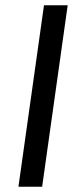

<svg xmlns="http://www.w3.org/2000/svg" viewBox="-20 -709 304 729"><path d="M140 0H50L147 -689H237Z"/></svg>

Font: Fira Sans Condensed
Style: Italic
Weight: 400
Width: 3
Italic angle: -8°
Designer: bBox Type GmbH & Carrois Corporate GbR & Edenspiekermann AG
Foundry: bBox Type GmbH & Carrois Corporate GbR & Edenspiekermann AG
Version: Version 4.301